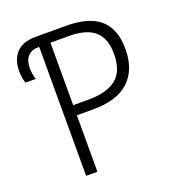

<svg xmlns="http://www.w3.org/2000/svg" viewBox="-130 -821 859 927"><g transform="rotate(-20 300.0 -357.0)"><path d="M155 -663Q115 -663 96 -641.5Q77 -620 77 -582Q77 -566 80 -549Q83 -532 87 -523H34Q24 -550 24 -584Q24 -646 57 -680Q90 -714 154 -714H312Q429 -714 486 -664Q543 -614 543 -511Q543 -406 482 -348Q421 -290 298 -290H213V0H155ZM292 -342Q386 -342 434.5 -380.5Q483 -419 483 -508Q483 -588 440 -625.5Q397 -663 306 -663H213V-342Z"/></g></svg>

Font: Noto Sans Mono UI Light
Style: Regular
Weight: 300
Monospace: yes
Designer: Monotype Design team
Foundry: Monotype Imaging Inc.
Version: Version 1.000